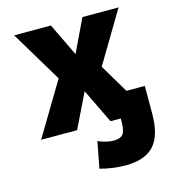

<svg xmlns="http://www.w3.org/2000/svg" viewBox="-112 -616 841 937"><g transform="rotate(-15 309.0 -147.0)"><path d="M311.5 -358.4 390.6 -524.4H573.2L418.9 -265.6L504.9 -121.1H597.7V17.6Q597.7 129.9 551.3 179.7Q504.9 229.5 408.2 229.5Q343.8 229.5 279.3 211.9L304.7 79.1Q345.7 96.7 380.9 97.7Q417 97.7 430.2 80.6Q443.4 63.5 443.4 17.6V2H436.5H391.6L307.6 -171.9L222.7 2H41L201.2 -265.6L45.9 -524.4H231.4Z"/></g></svg>

Font: Gen Shin Gothic Heavy
Style: Bold
Weight: 900
Designer: [Source Han Sans]
Ryoko NISHIZUKA  (kana & ideographs); Paul D. Hunt (Latin, Greek & Cyrillic); Wenlong ZHANG  (bopomofo
Version: Version 1.002.20150607